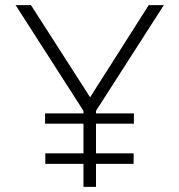

<svg xmlns="http://www.w3.org/2000/svg" viewBox="-20 -730 701 750"><path d="M157 -131H306V-247H156V-287H306V-297L41 -710H101L332 -350L561 -710H620L355 -297V-287H503V-247H355V-131H502V-90H355V0H306V-90H157Z"/></svg>

Font: Synthetic Light
Style: Regular
Weight: 300
Designer: Santiago Orozco
Foundry: Typemade
Version: Version 2.000; ttfautohint (v1.8.4.7-5d5b)